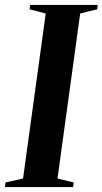

<svg xmlns="http://www.w3.org/2000/svg" viewBox="-39 -763 418 783"><path d="M-19 0 -16.5 -19 55 -35 147.5 -708 81.5 -725 84 -743H359.5L357.5 -725L288 -708L195.5 -35L261.5 -19L259 0Z"/></svg>

Font: Merriweather 144pt SemiBold
Style: Italic
Weight: 600
Italic angle: -7.8°
Version: Version 2.101